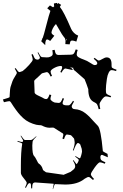

<svg xmlns="http://www.w3.org/2000/svg" viewBox="-53 -1200 863 1345"><path d="M404.8 -891.1 405.8 -910.2V-918.9L402.8 -925.8L403.8 -926.8Q402.8 -931.6 392.8 -943.4Q382.8 -955.1 364.3 -988.3Q345.7 -1021.5 338.9 -1031.7Q324.7 -1017.6 316.2 -999.5Q307.6 -981.4 307.6 -971.7Q307.6 -961.9 327.6 -949.7L298.8 -913.1Q283.2 -923.8 277.8 -923.8Q263.7 -923.8 263.7 -883.8L235.8 -911.1L242.7 -926.8L240.7 -928.7L245.6 -932.1Q252 -946.8 271.2 -1022.5Q290.5 -1098.1 300.8 -1126L299.8 -1124Q299.8 -1125 277.8 -1142.1L296.9 -1162.1Q316.9 -1148.9 318.8 -1148.9L326.7 -1155.8Q324.7 -1164.6 324.7 -1175.8L346.7 -1179.7Q348.1 -1172.9 349.6 -1170.9L355 -1178.7L375 -1166Q366.7 -1153.3 366.7 -1152.8V-1150.9Q392.6 -1121.6 445.8 -997.1Q452.1 -982.9 465.3 -969.7Q478.5 -956.5 494.6 -950.7L481.9 -908.7Q462.4 -916 453.1 -916Q443.8 -916 440.9 -910.9Q438 -905.8 435.1 -889.2ZM412.6 -927.7 409.7 -923.8 415 -915ZM102.5 -205.1Q106.4 -205.1 109.4 -213.9Q109.4 -218.8 91.3 -248L94.2 -250Q114.7 -219.2 121.6 -219.2H163.6Q173.3 -219.2 200.2 -245.1L202.6 -243.2Q175.3 -217.3 175.3 -207L173.3 -181.2Q173.3 -118.2 185.5 -107.9Q193.8 -99.1 204.1 -77.9Q214.4 -56.6 217.3 -55.2Q239.3 -41.5 246.6 -14.2Q248 -9.3 250.5 -6.8L269.5 6.8L389.2 23.9L391.6 24.9L441.4 3.9Q446.8 -1.5 456.1 -7.8Q473.6 -19.5 473.6 -35.2Q473.6 -50.8 457.5 -75.2L461.4 -78.1L483.4 -49.8Q488.3 -53.7 493.4 -64Q498.5 -74.2 498.5 -78.1Q498.5 -82 495.1 -85.9Q491.7 -89.8 473.6 -103L475.6 -106.9Q501 -90.8 505.6 -90.8Q510.3 -90.8 515.9 -111.8Q521.5 -132.8 521.5 -139.6Q521.5 -146.5 519.5 -157.2L511.2 -182.1Q511.2 -187.5 504.4 -192.9Q497.6 -198.2 493.2 -198.2Q481 -198.2 462.4 -145L457.5 -147Q470.2 -181.2 470.2 -203.1L467.3 -223.1Q467.3 -226.1 465.3 -230L447.3 -250Q444.8 -252.4 440.4 -253.9L422.4 -256.8L415.5 -257.8Q405.3 -257.8 395.5 -225.1L384.3 -229Q390.6 -250.5 390.6 -256.3Q390.6 -265.6 379.4 -270L324.2 -305.2Q321.3 -306.2 314.5 -306.2L293.5 -305.2Q269 -305.2 240.2 -320.8Q235.4 -323.2 219.7 -323.5Q204.1 -323.7 177 -333.3Q149.9 -342.8 129.6 -356.7Q109.4 -370.6 88.9 -393.1Q60.5 -423.8 23.4 -482.9Q18.6 -491.2 11.5 -491.2Q4.4 -491.2 -25.4 -483.9L-32.7 -502.9Q14.2 -516.1 14.2 -520Q15.1 -528.3 15.6 -544.9Q17.6 -583 20.5 -589.8L34.2 -630.9Q38.6 -643.1 52 -664.3Q65.4 -685.5 65.4 -689.5Q65.4 -693.4 50.3 -719.2L56.2 -723.1Q74.7 -694.8 82.5 -694.8Q85.4 -694.8 87.4 -695.8L105.5 -702.1Q125.5 -717.3 150.9 -745.1Q176.3 -772.9 176.3 -782.7Q176.3 -792.5 167.5 -817.9L176.3 -820.8Q188 -791 194.8 -786.6Q202.6 -782.2 210 -782.2Q217.3 -782.2 221.9 -786.9Q226.6 -791.5 226.6 -796.9Q226.6 -802.2 210.4 -831.1L214.4 -834Q229.5 -807.1 233.4 -803.7Q237.3 -800.3 240.2 -799.8L274.4 -797.9Q289.1 -796.9 302.7 -804Q316.4 -811 316.4 -822.5Q316.4 -834 313.5 -848.1L329.6 -851.1Q333.5 -829.1 339.6 -822Q345.7 -814.9 356.4 -814.9L443.4 -816.9Q456.1 -816.9 462.9 -823.5Q469.7 -830.1 477.5 -854L491.2 -850.1Q484.4 -831.5 484.4 -819.1Q484.4 -806.6 498.8 -798.1Q513.2 -789.6 534.9 -782.2Q556.6 -774.9 579.6 -759.5Q602.5 -744.1 609.4 -744.1Q628.9 -744.1 628.4 -757.8Q628.4 -768.1 603.5 -788.1L609.4 -794.9Q632.3 -775.9 639.2 -775.9Q646 -775.9 664.3 -786.9Q682.6 -797.9 694.3 -797.9Q728.5 -797.9 728.5 -750V-740.2Q728.5 -732.9 729.5 -729.5Q732.9 -721.2 763.2 -711.9L760.3 -702.1Q739.7 -709 728.8 -709Q717.8 -709 708.7 -691.7Q699.7 -674.3 695.8 -647.5Q688.5 -597.2 688.7 -573.7Q689 -550.3 690.9 -546.9Q695.8 -537.1 725.6 -526.9L721.2 -518.1Q700.7 -524.9 689 -524.9Q677.2 -524.9 660.9 -502.7Q644.5 -480.5 644.5 -470.5Q644.5 -460.4 649.4 -437L638.2 -435.1Q632.8 -460 627 -469Q621.1 -478 611.3 -481.9Q585 -493.2 575.2 -516.6Q565.4 -540 565.4 -575.2Q565.4 -578.1 553.2 -610.4Q541 -642.6 539.6 -645L474.6 -702.1Q459.5 -710.9 459.5 -726.1L454.6 -725.1Q448.7 -725.1 435.5 -732.9Q456.5 -716.3 456.5 -711.9Q456.5 -710 452.6 -710L405.3 -720.2Q393.6 -720.2 377.4 -690.9L369.6 -695.8Q382.3 -717.8 382.3 -727.8Q382.3 -737.8 373.5 -737.8Q353 -737.8 327.1 -724.1Q301.3 -710.4 301.3 -698.2Q301.3 -689 311.5 -668L301.3 -664.1Q287.6 -694.8 275.4 -694.8L269.5 -693.8L243.2 -687L238.3 -684.1Q231.9 -677.2 218.3 -665Q186.5 -637.7 186.5 -632.8L189.5 -551.8Q189.5 -541.5 218.3 -528.6Q247.1 -515.6 252 -511.7Q259.8 -505.9 271.7 -505.9Q283.7 -505.9 293.5 -538.1L306.2 -534.2Q300.3 -515.6 300.3 -507.3Q300.3 -499 313.5 -490Q326.7 -481 337.4 -481L357.4 -479Q368.2 -479 374.3 -488.3Q380.4 -497.6 386.2 -513.2L395.5 -508.8Q385.3 -485.4 385.3 -477.1Q385.3 -461.9 416 -461.9Q421.9 -461.9 427.2 -461.9Q439 -461.9 458.5 -494.1L465.3 -488.8Q449.2 -461.9 449.2 -454.6Q449.2 -447.3 455.1 -441.2Q460.9 -435.1 474.9 -434.8Q488.8 -434.6 508.5 -427.5Q528.3 -420.4 545.7 -406.5Q563 -392.6 575.2 -380.1Q587.4 -367.7 604.7 -348.1Q622.1 -328.6 632.3 -318.8Q653.3 -297.9 667.5 -141.1Q667.5 -138.7 700.2 -122.1L702.6 -98.1L662.6 -115.2Q658.2 -115.2 654.3 -112.8H655.3Q651.9 -110.8 650.4 -104V-95.2Q650.4 -85 656 -78.9Q661.6 -72.8 685.5 -63L681.2 -53.2Q657.2 -63 647 -63Q636.7 -63 610.1 -26.4Q583.5 10.3 583.5 20.8Q583.5 31.2 605.5 53.2L598.6 61Q576.2 40 569.3 40Q562.5 40 557.9 42.2Q553.2 44.4 548.1 47.6Q543 50.8 540.5 51.8Q491.2 92.8 404.3 92.8L332.5 89.8Q328.6 89.8 318.4 125L316.4 124Q323.2 93.3 323.2 90.6Q323.2 87.9 322.3 86.9H318.4L194.3 78.1Q182.1 78.1 177.2 86.4Q172.4 94.7 172.4 119.1L165.5 120.1Q164.6 87.9 160.9 85.4Q157.2 83 152.3 83Q143.6 83 128.4 116.2L122.6 112.8Q134.3 89.4 134.3 81.3Q134.3 73.2 113.8 49.1Q93.3 24.9 93.3 11.2V-42Q93.3 -137.2 102.5 -191.9Q102.5 -194.3 101.6 -195.3Q99.1 -198.7 69.3 -208L70.3 -212.9Q95.7 -205.1 102.5 -205.1Z"/></svg>

Font: Eater Caps
Style: Regular
Weight: 400
Version: Version 001.002